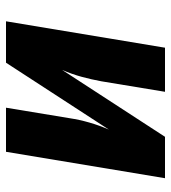

<svg xmlns="http://www.w3.org/2000/svg" viewBox="15 -585 570 640"><g transform="rotate(-90 300.0 -265.0)"><path d="M26 0 114 -530H261L226 -318Q221 -285 211.5 -252Q202 -219 188 -187L411 -530H549L461 0H314L349 -212Q355 -245 364 -278Q373 -311 387 -343L164 0Z"/></g></svg>

Font: Iosevka Curly Slab HvExObl
Style: Regular
Weight: 900
Width: 7
Italic angle: -9°
Monospace: yes
Designer: Belleve Invis
Foundry: Belleve Invis
Version: Version 11.1.0; ttfautohint (v1.8.3)